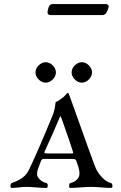

<svg xmlns="http://www.w3.org/2000/svg" viewBox="-20 -918 595 941"><path d="M237 -898H500Q505 -898 509.5 -893.5Q514 -889 513 -884Q512 -883 510.5 -878Q509 -873 508.5 -871.5Q508 -870 506.5 -865.5Q505 -861 503.5 -859.5Q502 -858 500.5 -854.5Q499 -851 497 -850Q495 -849 492.5 -847Q490 -845 487.5 -844.5Q485 -844 482 -844H227Q221 -844 217 -847.5Q213 -851 213 -856Q213 -868 218.5 -883Q224 -898 237 -898ZM37 3Q31 3 31.5 -8Q32 -19 37 -21Q73 -33 94 -50Q112 -64 125 -92Q170 -187 241 -360Q245 -373 248 -386Q249 -391 250 -399Q251 -407 252 -412L253 -418Q259 -419 276 -431Q293 -443 298 -449Q310 -463 312 -463Q316 -463 319 -454Q339 -400 378.5 -288Q418 -176 444 -107Q455 -75 479 -50Q501 -26 524 -21Q530 -19 531 -8Q532 3 524 3Q505 3 476 0.5Q447 -2 428 -2Q407 -2 373.5 0.5Q340 3 324 3Q320 3 319 -3Q318 -9 320 -15Q322 -21 325 -21Q351 -26 365 -48Q373 -62 367 -89Q365 -100 353 -132Q351 -139 334 -139H192Q185 -139 180 -127Q165 -87 164 -84Q159 -61 165 -51Q180 -27 207 -21Q214 -20 214 -8.5Q214 3 207 3Q187 3 157 0.5Q127 -2 108 -2Q94 -2 72 0.5Q50 3 37 3ZM270 -337Q249 -285 199 -176Q196 -170 199 -168Q202 -166 212 -166H329Q337 -166 338 -167Q339 -168 337 -176Q331 -198 282 -337Q279 -345 277.5 -347Q276 -349 274.5 -347Q273 -345 270 -337ZM169.5 -597.5Q185 -613 204 -613Q223 -613 238.5 -597.5Q254 -582 254 -563Q254 -544 238.5 -528.5Q223 -513 204 -513Q185 -513 169.5 -528.5Q154 -544 154 -563Q154 -582 169.5 -597.5ZM346.5 -597.5Q362 -613 381 -613Q400 -613 415.5 -597.5Q431 -582 431 -563Q431 -544 415.5 -528.5Q400 -513 381 -513Q362 -513 346.5 -528.5Q331 -544 331 -563Q331 -582 346.5 -597.5Z"/></svg>

Font: EB Garamond 12 All SC
Style: AllSC
Weight: 400
Version: Version 0.016 ; ttfautohint (v0.97) -l 8 -r 50 -G 200 -x 0 -